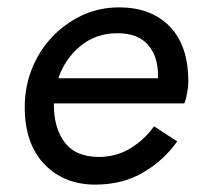

<svg xmlns="http://www.w3.org/2000/svg" viewBox="-20 -490 540 520"><path d="M238 10Q153 10 100 -45.5Q47 -101 47 -200Q47 -254 66 -302.5Q85 -351 120 -388.5Q155 -426 201.5 -448Q248 -470 303 -470Q389 -470 439.5 -418.5Q490 -367 490 -269Q490 -254 486.5 -236Q483 -218 479 -210H126Q126 -208 126 -205Q126 -143 155.5 -104Q185 -65 248 -65Q295 -65 333.5 -88.5Q372 -112 397 -148L460 -107Q424 -56 368 -23Q312 10 238 10ZM298 -400Q240 -400 198 -365.5Q156 -331 138 -278H408Q408 -281 408 -285Q408 -338 380.5 -369Q353 -400 298 -400Z"/></svg>

Font: Jost*
Style: Italic
Weight: 400
Italic angle: -10°
Version: Version 3.7